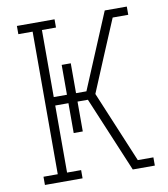

<svg xmlns="http://www.w3.org/2000/svg" viewBox="-82 -805 765 874"><g transform="rotate(-10 300.0 -367.5)"><path d="M55 0V-38H121V-697H55V-735H229V-697H164V-387H225V-525H267V-387H315L461 -735H563V-697H491Q456 -614 421.5 -532Q387 -450 353 -368L491 -38H563V0H461L315 -348H267V-210H225V-348H164V-38H229V0Z"/></g></svg>

Font: Iosevka Etoile Extralight
Style: Regular
Weight: 200
Designer: Belleve Invis
Foundry: Belleve Invis
Version: Version 22.1.2; ttfautohint (v1.8.4)